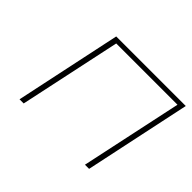

<svg xmlns="http://www.w3.org/2000/svg" viewBox="-114 -676 851 851"><g transform="rotate(45 312.0 -250.0)"><path d="M82 0H108L210 -478H594L492 0H518L624 -500H188Z"/></g></svg>

Font: LT Wave Mono Thin
Style: Italic
Weight: 100
Designer: Daniel Lyons
Version: Version 2.5 (Glyphs App)